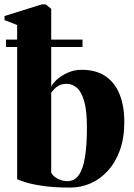

<svg xmlns="http://www.w3.org/2000/svg" viewBox="-26 -837 604 868"><path d="M-5.5 -746V-764.5L162 -817H181L205.5 -797V-445Q211 -458.5 230.8 -476.8Q250.5 -495 280 -508.2Q309.5 -521.5 343.5 -521.5Q408 -521.5 450.8 -492.5Q493.5 -463.5 514.8 -410.5Q536 -357.5 536 -285.5Q536 -213 516 -157.8Q496 -102.5 461.5 -64.8Q427 -27 383.2 -8Q339.5 11 292 11Q216.5 11 165.8 3.2Q115 -4.5 87 -13.8Q59 -23 51.5 -27V-724ZM276.5 -458Q254 -458 240 -450.2Q226 -442.5 218 -433Q210 -423.5 205.5 -418V-56.5Q214.5 -39 235.8 -28.5Q257 -18 278.5 -18Q310.5 -18 330 -45.2Q349.5 -72.5 358.2 -126.8Q367 -181 367 -261.5Q367 -337 354.5 -379.8Q342 -422.5 321.2 -440.2Q300.5 -458 276.5 -458ZM1 -658H347V-624.5H1Z"/></svg>

Font: Merriweather 144pt ExtraBold
Style: Regular
Weight: 800
Version: Version 2.100